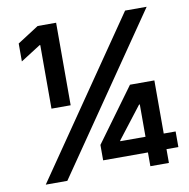

<svg xmlns="http://www.w3.org/2000/svg" viewBox="-81 -807 870 886"><g transform="rotate(-10 354.0 -364.0)"><path d="M149.4 -340.8V-638.7H146L52.7 -579.1V-663.1L152.8 -727.5H239.3V-340.8ZM62.5 0 562.5 -727.5H663.6L163.6 0ZM342.8 -64.5V-136.7L525.4 -386.7H639.6V-137.7H695.3V-64.5H639.6V0H552.7V-64.5ZM554.2 -137.7V-289.1H550.8L436 -140.6V-137.7Z"/></g></svg>

Font: Inter Display Semi Bold
Style: Regular
Weight: 600
Designer: Rasmus Andersson
Foundry: rsms
Version: Version 4.000;git-37864ae